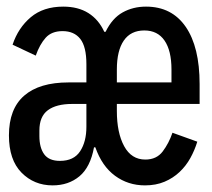

<svg xmlns="http://www.w3.org/2000/svg" viewBox="-20 -548 640 580"><path d="M139 12Q83 12 45 -26.5Q7 -65 7 -139Q7 -219 53 -259Q99 -299 187 -299H241V-354Q241 -407 222.5 -430.5Q204 -454 169 -454Q136 -454 118 -434Q100 -414 88 -380L18 -413Q35 -464 73 -496Q111 -528 171 -528Q216 -528 247 -508.5Q278 -489 295 -452H299Q319 -493 350.5 -510.5Q382 -528 421 -528Q499 -528 541 -467Q583 -406 583 -294V-234H333V-213Q333 -147 355 -106.5Q377 -66 419 -66Q453 -66 471.5 -90.5Q490 -115 501 -147L576 -120Q568 -94 555 -70.5Q542 -47 522.5 -28.5Q503 -10 477 1Q451 12 418 12Q367 12 327.5 -17Q288 -46 268 -103H264Q253 -43 220 -15.5Q187 12 139 12ZM161 -62Q203 -62 222 -91Q241 -120 241 -165V-234H198Q150 -234 124.5 -215Q99 -196 99 -154V-137Q99 -102 113.5 -82Q128 -62 161 -62ZM416 -456Q375 -456 354 -425.5Q333 -395 333 -338V-299H498V-338Q498 -395 477 -425.5Q456 -456 416 -456Z"/></svg>

Font: IBM Plex Mono Medium
Style: Regular
Weight: 500
Monospace: yes
Designer: Mike Abbink, Paul van der Laan, Pieter van Rosmalen
Foundry: Bold Monday
Version: Version 2.3